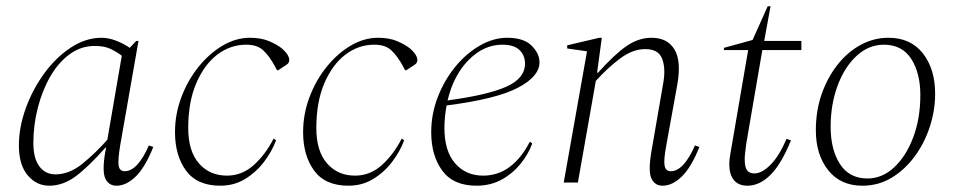

<svg xmlns="http://www.w3.org/2000/svg" viewBox="-20 -580 3031 610"><path d="M136 10Q96 10 68 -23Q40 -56 40 -118Q40 -175 61.5 -235Q83 -295 120 -346Q157 -397 204.5 -428.5Q252 -460 303 -460Q325 -460 349.5 -450.5Q374 -441 392 -428L413 -450H420L362 -119Q354 -71 357 -53.5Q360 -36 376 -36Q417 -36 453 -118L467 -113Q441 -48 411 -19Q381 10 350 10Q326 10 315 -12Q304 -34 314 -95L317 -111H315Q260 -49 220 -19.5Q180 10 136 10ZM86 -126Q86 -77 105 -51.5Q124 -26 156 -26Q200 -26 241.5 -59.5Q283 -93 321 -136L367 -403Q351 -415 331.5 -424.5Q312 -434 281 -434Q237 -434 201 -407.5Q165 -381 139.5 -336.5Q114 -292 100 -237Q86 -182 86 -126Z M680 10Q606 10 571 -38Q536 -86 536 -160Q536 -218 556.5 -272Q577 -326 611.5 -368.5Q646 -411 688 -435.5Q730 -460 774 -460Q810 -460 835.5 -449Q861 -438 877 -425Q899 -405 899 -389Q899 -380 890 -374L864 -357H860L852 -372Q836 -401 817 -419.5Q798 -438 762 -438Q712 -438 670.5 -406.5Q629 -375 603.5 -315.5Q578 -256 578 -173Q578 -100 612 -61Q646 -22 701 -22Q748 -22 785 -54.5Q822 -87 849 -139H851L857 -134Q844 -99 819 -66Q794 -33 759 -11.5Q724 10 680 10Z M1087 10Q1013 10 978 -38Q943 -86 943 -160Q943 -218 963.5 -272Q984 -326 1018.5 -368.5Q1053 -411 1095 -435.5Q1137 -460 1181 -460Q1217 -460 1242.5 -449Q1268 -438 1284 -425Q1306 -405 1306 -389Q1306 -380 1297 -374L1271 -357H1267L1259 -372Q1243 -401 1224 -419.5Q1205 -438 1169 -438Q1119 -438 1077.5 -406.5Q1036 -375 1010.5 -315.5Q985 -256 985 -173Q985 -100 1019 -61Q1053 -22 1108 -22Q1155 -22 1192 -54.5Q1229 -87 1256 -139H1258L1264 -134Q1251 -99 1226 -66Q1201 -33 1166 -11.5Q1131 10 1087 10Z M1494 10Q1420 10 1385 -38Q1350 -86 1350 -160Q1350 -218 1371 -272Q1392 -326 1427 -368.5Q1462 -411 1505 -435.5Q1548 -460 1591 -460Q1644 -460 1669 -435Q1694 -410 1694 -382Q1694 -337 1625 -301Q1556 -265 1399 -245Q1392 -210 1392 -173Q1392 -100 1426 -61Q1460 -22 1515 -22Q1562 -22 1599 -49.5Q1636 -77 1663 -129H1665L1671 -124Q1658 -89 1633 -58.5Q1608 -28 1573 -9Q1538 10 1494 10ZM1576 -438Q1517 -438 1469 -389.5Q1421 -341 1402 -261Q1529 -278 1588.5 -304.5Q1648 -331 1648 -378Q1648 -404 1630.5 -421Q1613 -438 1576 -438Z M1771 0 1845 -417 1782 -426V-436L1884 -460H1892L1877 -349H1880Q1933 -408 1971 -434Q2009 -460 2050 -460Q2100 -460 2122.5 -423.5Q2145 -387 2132 -312L2097 -119Q2088 -71 2091.5 -53.5Q2095 -36 2111 -36Q2152 -36 2188 -118L2202 -113Q2176 -48 2146 -19Q2116 10 2085 10Q2061 10 2050 -12Q2039 -34 2049 -95L2088 -321Q2095 -366 2083 -395Q2071 -424 2030 -424Q1990 -424 1950 -394Q1910 -364 1873 -323L1816 0Z M2355 10Q2326 10 2311.5 -8Q2297 -26 2297 -58Q2297 -72 2300 -89L2357 -421H2280V-428L2371 -453L2419 -560H2428L2408 -450H2526V-421H2402L2351 -124Q2349 -108 2347.5 -96Q2346 -84 2346 -74Q2346 -49 2353.5 -39Q2361 -29 2376 -29Q2401 -29 2428.5 -57Q2456 -85 2479 -139L2493 -134Q2462 -58 2427.5 -24Q2393 10 2355 10Z M2720 10Q2650 10 2611 -39.5Q2572 -89 2572 -166Q2572 -228 2590.5 -281Q2609 -334 2641 -374.5Q2673 -415 2714.5 -437.5Q2756 -460 2803 -460Q2873 -460 2912 -410.5Q2951 -361 2951 -282Q2951 -229 2934 -177Q2917 -125 2886 -83Q2855 -41 2813 -15.5Q2771 10 2720 10ZM2736 -13Q2783 -13 2821 -48.5Q2859 -84 2881.5 -144Q2904 -204 2904 -278Q2904 -348 2875 -393Q2846 -438 2788 -438Q2740 -438 2701.5 -402.5Q2663 -367 2641 -307.5Q2619 -248 2619 -177Q2619 -105 2648.5 -59Q2678 -13 2736 -13Z"/></svg>

Font: Spectral ExtraLight
Style: Italic
Weight: 275
Italic angle: -10°
Designer: Jean-Baptiste Levee
Foundry: Production Type
Version: Version 2.001